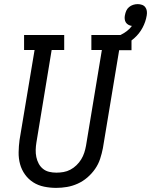

<svg xmlns="http://www.w3.org/2000/svg" viewBox="-20 -905 734 933"><path d="M253 8Q223 8 194 2Q165 -4 141.5 -19Q118 -34 101.5 -57Q85 -80 77.5 -107.5Q70 -135 70.5 -165Q71 -195 75 -225L148 -662H97V-735H292V-662H231L157 -213Q154 -195 153.5 -177Q153 -159 156.5 -142Q160 -125 168 -110Q176 -95 189 -84.5Q202 -74 219 -70Q236 -66 254 -66Q271 -66 288.5 -69Q306 -72 322 -80.5Q338 -89 351.5 -102Q365 -115 374.5 -130.5Q384 -146 389.5 -163Q395 -180 398 -197L475 -662H424V-735H619V-661H559L480 -185Q475 -159 466.5 -133Q458 -107 442 -84Q426 -61 404.5 -42.5Q383 -24 357.5 -12.5Q332 -1 305.5 3.5Q279 8 253 8ZM517 -662 502 -713Q519 -717 535 -722.5Q551 -728 566.5 -735.5Q582 -743 596.5 -754Q611 -765 621 -779Q612 -780 604 -784.5Q596 -789 591.5 -796Q587 -803 586 -812.5Q585 -822 587 -831Q589 -842 593.5 -852.5Q598 -863 607 -870.5Q616 -878 627 -881.5Q638 -885 649 -885Q660 -885 670 -881.5Q680 -878 686 -870Q692 -862 693.5 -851.5Q695 -841 693 -830Q688 -799 672.5 -770Q657 -741 632 -719Q607 -697 577 -683.5Q547 -670 517 -662Z"/></svg>

Font: Iosevka Etoile Oblique
Style: Regular
Weight: 400
Italic angle: -9°
Designer: Belleve Invis
Foundry: Belleve Invis
Version: Version 15.5.2; ttfautohint (v1.8.4)